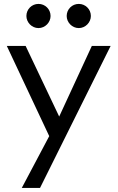

<svg xmlns="http://www.w3.org/2000/svg" viewBox="-20 -722 598 977"><path d="M380.9 -702.1C346.7 -702.1 319.3 -674.8 319.3 -640.6C319.3 -608.4 346.7 -579.1 380.9 -579.1C415 -579.1 442.4 -608.4 442.4 -640.6C442.4 -674.8 415 -702.1 380.9 -702.1ZM175.8 -702.1C141.6 -702.1 114.3 -674.8 114.3 -640.6C114.3 -608.4 141.6 -579.1 175.8 -579.1C210 -579.1 237.3 -608.4 237.3 -640.6C237.3 -674.8 210 -702.1 175.8 -702.1ZM14.6 -488.3 230.5 -29.3 90.8 234.4H183.6L543 -488.3H447.3L281.2 -128.9L110.4 -488.3Z"/></svg>

Font: Sen-gleads
Style: Regular
Weight: 400
Designer: Kosal Sen, Philatype
Foundry: Philatype
Version: Version 1.004; ttfautohint (v1.8.3)